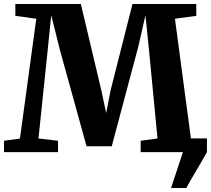

<svg xmlns="http://www.w3.org/2000/svg" viewBox="-20 -763 1058 963"><path d="M838 180 897.5 0 894.5 -69H1018V0Q1001.5 29.5 982 63Q962.5 96.5 944.2 127.2Q926 158 914 180ZM80 -68 162 -669 57 -683.5V-743H385.5L488 -311L512.5 -196L535 -311L644.5 -743H964.5V-683.5L857.5 -669L937.5 -69L1015.5 -57V0H685.5V-57L770 -68.5L727.5 -510L709.5 -686.5L673.5 -528.5L540.5 -29.5H414L280.5 -512.5L237 -687L219 -510L173 -68.5L271 -57V0H0V-57Z"/></svg>

Font: Merriweather 36pt ExtraBold
Style: Regular
Weight: 800
Designer: Eben Sorkin
Foundry: Eben Sorkin
Version: Version 2.100